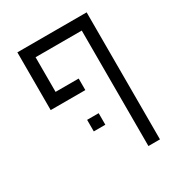

<svg xmlns="http://www.w3.org/2000/svg" viewBox="-166 -668 832 900"><g transform="rotate(-30 250.0 -218.0)"><path d="M250 -62.5V-125H187.5V-62.5ZM250 -250V-312.5H125V-500H375Q375 -500 375 125H437.5V-562.5H62.5V-250Z"/></g></svg>

Font: UnifontExMono
Style: Regular
Weight: 500
Version: Version 15.0.06